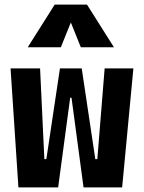

<svg xmlns="http://www.w3.org/2000/svg" viewBox="-20 -815 626 835"><path d="M343.3 0 291 -390.1H285.2L232.9 0H60.1L25.9 -517.6H154.3L172.9 -123H181.6L240.7 -517.6H335.4L394.5 -123H403.3L435.1 -517.6H560.1L511.2 0ZM100.6 -609.4 217.8 -794.9H358.4L475.6 -609.4H331.5L288.1 -717.3L244.6 -609.4Z"/></svg>

Font: CaskaydiaMono NF
Style: Bold
Weight: 700
Designer: Aaron Bell
Foundry: Saja Typeworks
Version: Version 2111.001; ttfautohint (v1.8.4);Nerd Fonts 3.1.1